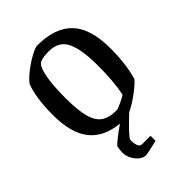

<svg xmlns="http://www.w3.org/2000/svg" viewBox="-245 -715 1048 1048"><g transform="rotate(-45 279.0 -191.0)"><path d="M519 -319Q519 -199 493 -109Q473 -84 427 -50.5Q381 -17 344 0Q242 97 242 111Q242 173 270 173H336V212Q319 216 285 223.5Q251 231 243 231Q224 231 205 216Q186 201 174 177Q162 153 162 130Q162 108 168 84Q198 54 265 8Q151 -3 95 -74Q39 -145 39 -284Q39 -350 47 -404Q55 -458 69 -493Q86 -517 122 -545Q158 -573 194.5 -593Q231 -613 247 -613Q384 -613 451.5 -542.5Q519 -472 519 -319ZM404 -301Q404 -426 375 -486Q346 -546 270 -546Q222 -546 200 -535Q178 -524 165.5 -463.5Q153 -403 153 -304Q153 -208 167 -155Q181 -102 213 -79Q245 -56 303 -56Q314 -56 348.5 -72.5Q383 -89 387 -95Q404 -178 404 -301Z"/></g></svg>

Font: Grenze Medium
Style: Regular
Weight: 500
Designer: Renata Polastri
Foundry: Omnibus-Type
Version: Version 1.002; ttfautohint (v1.8)